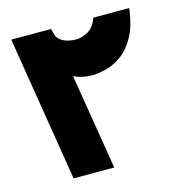

<svg xmlns="http://www.w3.org/2000/svg" viewBox="-98 -731 781 821"><g transform="rotate(-15 293.0 -321.0)"><path d="M24 -642H200L210 -607Q223 -587 245.5 -579Q268 -571 294 -571Q318 -571 346 -586.5Q374 -602 387 -642H546Q537 -565 510.5 -518Q484 -471 449.5 -446.5Q415 -422 380 -413.5Q345 -405 319 -405Q298 -405 277.5 -409.5Q257 -414 242 -422H239L308 0H128Z"/></g></svg>

Font: Noto Sans Syriac Eastern Black
Style: Regular
Weight: 900
Designer: Patrick Giasson and the Monotype Design Team
Foundry: Monotype Imaging Inc.
Version: Version 3.001; ttfautohint (v1.8.4.7-5d5b)